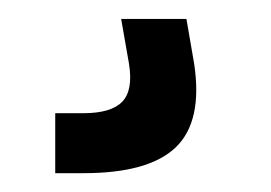

<svg xmlns="http://www.w3.org/2000/svg" viewBox="-20 -20 286 203"><path d="M38.4 163.1V99.7H68.1Q97.4 99.7 109.2 87.6Q120.9 75.5 116.4 47.5L108.1 0H177.1L185.3 47.5Q194.4 108.2 165.9 135.7Q137.4 163.1 68.2 163.1Z"/></svg>

Font: Big Shoulders Text SC Thin
Style: Regular
Weight: 100
Designer: Patric King
Foundry: XO Type Co
Version: Version 2.002